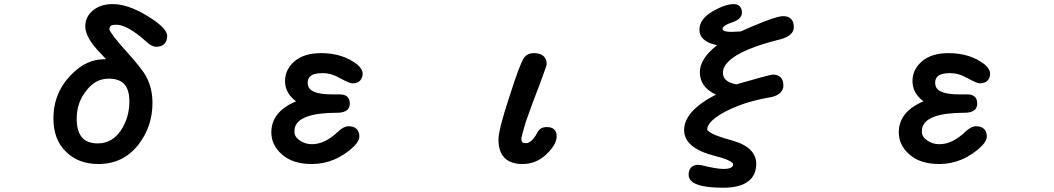

<svg xmlns="http://www.w3.org/2000/svg" viewBox="-20 -752 5040 918"><path d="M235.4 -186.5Q235.4 -310.5 324.2 -398.4Q393.6 -468.8 479.5 -468.8Q483.4 -468.8 487.3 -468.8L461.9 -496.1Q387.7 -571.3 387.7 -626Q387.7 -671.9 424.3 -702.1Q460.9 -732.4 518.6 -732.4Q591.8 -732.4 684.6 -675.8Q767.6 -625 777.3 -590.8Q779.3 -585.9 779.3 -580.1Q779.3 -555.7 765.6 -542Q752 -528.3 726.6 -528.3Q705.1 -528.3 678.7 -553.7Q588.9 -633.8 536.1 -633.8Q514.6 -633.8 507.8 -627Q502.9 -622.1 502.9 -612.3Q507.8 -590.8 584.5 -505.9Q661.1 -420.9 679.7 -384.8Q709 -329.1 709 -259.8Q709 -145.5 639.6 -57.6Q567.4 32.2 451.2 32.2Q352.5 32.2 293.9 -28.3Q235.4 -85 235.4 -186.5ZM598.6 -266.6Q598.6 -325.2 572.3 -351.6Q547.9 -376 500 -376Q435.5 -376 392.6 -318.4Q392.6 -318.4 392.6 -318.4Q346.7 -261.7 346.7 -184.6Q346.7 -120.1 376 -90.8Q400.4 -66.4 447.3 -66.4Q515.6 -66.4 557.6 -127.9Q598.6 -189.5 598.6 -266.6Z M1395.5 -267.6Q1342.8 -306.6 1342.8 -364.3Q1342.8 -421.9 1391.6 -461.9Q1437.5 -498 1514.6 -498Q1619.1 -498 1688.5 -443.4Q1713.9 -420.9 1713.9 -400.4Q1713.9 -378.9 1701.2 -366.2Q1688.5 -353.5 1664.1 -353.5Q1651.4 -353.5 1606.4 -377.9Q1584 -390.6 1564 -396.5Q1543.9 -402.3 1520.5 -402.3Q1478.5 -402.3 1461.9 -385.7Q1451.2 -375 1451.2 -356Q1451.2 -336.9 1462.9 -325.2Q1474.6 -313.5 1500.5 -307.1Q1526.4 -300.8 1565.4 -300.8H1605.5Q1634.8 -300.8 1646.5 -282.2Q1652.3 -271.5 1652.3 -255.4Q1652.3 -239.3 1641.6 -227.5Q1626 -212.9 1592.8 -212.9Q1402.3 -212.9 1388.7 -136.7Q1387.7 -129.9 1387.7 -123Q1387.7 -97.7 1412.1 -81.1Q1438.5 -62.5 1471.7 -62.5Q1534.2 -62.5 1597.7 -124Q1624 -148.4 1646.5 -148.4Q1671.9 -148.4 1685.1 -135.3Q1698.2 -122.1 1698.2 -99.6Q1698.2 -78.1 1671.9 -51.8Q1654.3 -34.2 1628.9 -17.1Q1603.5 0 1578.1 10.7Q1527.3 32.2 1471.7 32.2Q1379.9 32.2 1329.1 -12.7Q1277.3 -57.6 1277.3 -119.1Q1277.3 -217.8 1395.5 -267.6Z M2363.3 -85Q2363.3 -130.9 2415 -288.1Q2465.8 -448.2 2486.3 -477.5Q2503.9 -498 2531.2 -498Q2574.2 -498 2587.9 -471.7Q2593.8 -460.9 2593.8 -446.3Q2593.8 -439.5 2583 -411.1Q2564.5 -358.4 2553.7 -331.1Q2520.5 -246.1 2493.2 -167Q2472.7 -96.7 2472.7 -90.8Q2472.7 -85 2473.6 -81.1Q2474.6 -75.2 2477.5 -72.3Q2482.4 -67.4 2494.1 -67.4Q2522.5 -67.4 2549.8 -119.1Q2562.5 -144.5 2594.7 -144.5Q2618.2 -144.5 2629.9 -132.8Q2641.6 -121.1 2641.6 -100.6Q2641.6 -61.5 2592.8 -14.6Q2543.9 32.2 2478.5 32.2Q2421.9 32.2 2392.6 2.9Q2363.3 -26.4 2363.3 -85Z M3434.6 -614.3Q3434.6 -599.6 3476.6 -599.6L3521.5 -601.6Q3648.4 -658.2 3695.3 -669.9Q3712.9 -674.8 3724.6 -674.8Q3749 -674.8 3762.2 -661.6Q3775.4 -648.4 3775.4 -622.1Q3775.4 -582 3712.9 -564.5Q3712.9 -564.5 3712.9 -564.5Q3522.5 -517.6 3462.9 -458Q3436.5 -431.6 3436.5 -404.3Q3436.5 -383.8 3449.2 -371.1Q3464.8 -355.5 3500 -348.6Q3663.1 -395.5 3674.8 -395.5Q3674.8 -395.5 3674.8 -395.5Q3699.2 -395.5 3711.9 -382.8Q3725.6 -369.1 3725.6 -342.8Q3725.6 -323.2 3710.9 -308.6Q3695.3 -293 3664.1 -287.1Q3526.4 -263.7 3432.6 -210Q3361.3 -168 3361.3 -132.8Q3361.3 -130.9 3365.2 -127Q3385.7 -105.5 3481.4 -80.1Q3540 -63.5 3567.9 -35.2Q3595.7 -6.8 3595.7 30.3Q3595.7 78.1 3567.4 106.4Q3528.3 145.5 3438.5 145.5Q3317.4 145.5 3285.2 113.3Q3272.5 100.6 3272.5 84Q3272.5 60.5 3284.7 48.3Q3296.9 36.1 3317.4 36.1H3318.4L3335 38.1Q3406.2 55.7 3438.5 55.7Q3470.7 55.7 3480.5 45.9Q3485.4 41 3485.4 33.2Q3485.4 30.3 3481.4 26.4Q3463.9 9.8 3400.4 -5.9Q3251 -43 3251 -129.9Q3251 -221.7 3403.3 -299.8Q3326.2 -335 3326.2 -406.2Q3326.2 -472.7 3409.2 -536.1Q3351.6 -546.9 3332 -579.1Q3324.2 -592.8 3324.2 -610.4Q3324.2 -661.1 3387.7 -698.2Q3448.2 -732.4 3488.3 -732.4Q3511.7 -732.4 3521.5 -715.8Q3527.3 -706.1 3527.3 -691.4Q3527.3 -675.8 3514.6 -663.6Q3502 -651.4 3473.6 -642.6Q3449.2 -633.8 3439.5 -624Q3434.6 -619.1 3434.6 -614.3Z M4395.5 -267.6Q4342.8 -306.6 4342.8 -364.3Q4342.8 -421.9 4391.6 -461.9Q4437.5 -498 4514.6 -498Q4619.1 -498 4688.5 -443.4Q4713.9 -420.9 4713.9 -400.4Q4713.9 -378.9 4701.2 -366.2Q4688.5 -353.5 4664.1 -353.5Q4651.4 -353.5 4606.4 -377.9Q4584 -390.6 4564 -396.5Q4543.9 -402.3 4520.5 -402.3Q4478.5 -402.3 4461.9 -385.7Q4451.2 -375 4451.2 -356Q4451.2 -336.9 4462.9 -325.2Q4474.6 -313.5 4500.5 -307.1Q4526.4 -300.8 4565.4 -300.8H4605.5Q4634.8 -300.8 4646.5 -282.2Q4652.3 -271.5 4652.3 -255.4Q4652.3 -239.3 4641.6 -227.5Q4626 -212.9 4592.8 -212.9Q4402.3 -212.9 4388.7 -136.7Q4387.7 -129.9 4387.7 -123Q4387.7 -97.7 4412.1 -81.1Q4438.5 -62.5 4471.7 -62.5Q4534.2 -62.5 4597.7 -124Q4624 -148.4 4646.5 -148.4Q4671.9 -148.4 4685.1 -135.3Q4698.2 -122.1 4698.2 -99.6Q4698.2 -78.1 4671.9 -51.8Q4654.3 -34.2 4628.9 -17.1Q4603.5 0 4578.1 10.7Q4527.3 32.2 4471.7 32.2Q4379.9 32.2 4329.1 -12.7Q4277.3 -57.6 4277.3 -119.1Q4277.3 -217.8 4395.5 -267.6Z"/></svg>

Font: FakePearl
Style: SemiBold
Weight: 400
Version: Version 1.2